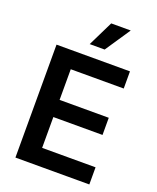

<svg xmlns="http://www.w3.org/2000/svg" viewBox="-172 -1062 951 1162"><g transform="rotate(20 304.0 -480.5)"><path d="M71.7 0V-727.3H544.7V-616.8H203.5V-419.4H520.2V-308.9H203.5V-110.4H547.6V0ZM259.2 -799 338.8 -961.3H464.5L355.5 -799Z"/></g></svg>

Font: InterMG SemiBold
Style: Regular
Weight: 600
Designer: Rasmus Andersson
Foundry: rsms
Version: Version 3.019;December 26, 2023;FontCreator 15.0.0.2955 64-b